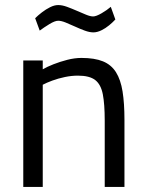

<svg xmlns="http://www.w3.org/2000/svg" viewBox="-20 -739 578 759"><path d="M72 0V-500H149V-465Q166 -475 191.5 -485Q217 -495 246 -502.5Q275 -510 302 -510Q354 -510 387 -496.5Q420 -483 438.5 -453.5Q457 -424 464.5 -377.5Q472 -331 472 -265V0H394V-262Q394 -327 386.5 -366Q379 -405 356.5 -422.5Q334 -440 288 -440Q263 -440 236.5 -434.5Q210 -429 187 -420.5Q164 -412 149 -404V0ZM349 -611Q334 -611 315 -618Q296 -625 276.5 -634Q257 -643 239.5 -650Q222 -657 210 -657Q197 -657 175 -643.5Q153 -630 137 -618L119 -667Q130 -678 145.5 -690Q161 -702 178 -710.5Q195 -719 210 -719Q226 -719 245 -712Q264 -705 283.5 -696.5Q303 -688 320 -681Q337 -674 348 -674Q360 -674 381.5 -686.5Q403 -699 418 -712L436 -662Q426 -651 411.5 -639Q397 -627 380.5 -619Q364 -611 349 -611Z"/></svg>

Font: Cairo
Style: Regular
Weight: 400
Designer: Mohamed Gaber, Accademia di Belle Arti di Urbino
Foundry: Kief Type Foundry, Accademia di Belle Arti di Urbino
Version: Version 3.120